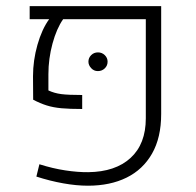

<svg xmlns="http://www.w3.org/2000/svg" viewBox="-20 -588 628 616"><path d="M262.2 7.8Q225.1 7.8 182.9 0.2Q140.6 -7.3 96.7 -21.5L106.4 -61Q149.4 -47.4 189.7 -41.3Q230 -35.2 263.2 -35.6Q350.1 -36.6 398.9 -81.3Q447.8 -126 447.8 -208.5V-526.4H182.6Q161.6 -496.6 148.4 -448Q135.3 -399.4 135.3 -350.1V-297.9Q153.8 -289.1 176.5 -286.1Q199.2 -283.2 243.7 -283.2V-238.3Q204.1 -238.3 177.2 -240.7Q150.4 -243.2 129.6 -249.8Q108.9 -256.3 86.4 -268.1L85.9 -343.3Q85.9 -394 100.1 -444.1Q114.3 -494.1 137.7 -526.4H75.2V-568.4H497.1V-222.2Q497.1 -146.5 467.8 -95.2Q438.5 -43.9 386 -18.1Q333.5 7.8 262.2 7.8ZM293.9 -359.9Q281.2 -359.9 272.5 -369.4Q263.7 -378.9 263.7 -390.1Q263.7 -402.3 272.5 -411.1Q281.2 -419.9 294.4 -419.9Q307.1 -419.9 316.2 -411.1Q325.2 -402.3 325.2 -390.1Q325.2 -377.4 316.2 -368.7Q307.1 -359.9 293.9 -359.9Z"/></svg>

Font: Heebo ExtraLight
Style: Regular
Weight: 250
Designer: Oded Ezer
Foundry: Ezer Type House
Version: Version 3.100